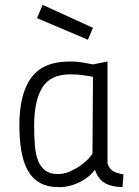

<svg xmlns="http://www.w3.org/2000/svg" viewBox="-20 -763 574 793"><path d="M364 -648 343 -599 133 -688 156 -743ZM424 -88Q432 -64 449.5 -55Q467 -46 490 -43L486 10Q435 8 409 -9.5Q383 -27 372 -63Q366 -52 352 -39.5Q338 -27 319 -16Q300 -5 275.5 2.5Q251 10 224 10Q176 10 144.5 -8Q113 -26 94.5 -59.5Q76 -93 68 -140Q60 -187 60 -246Q60 -375 109 -442Q158 -509 268 -509Q302 -509 326 -504Q350 -499 364 -497L424 -509ZM219 -44Q244 -44 268 -54.5Q292 -65 312 -79Q332 -93 345.5 -107.5Q359 -122 362 -130L364 -446Q350 -448 325.5 -452Q301 -456 271 -456Q188 -456 154.5 -401Q121 -346 121 -244Q121 -199 124 -162Q127 -125 137.5 -99Q148 -73 167.5 -58.5Q187 -44 219 -44Z"/></svg>

Font: Panefresco 250wt
Style: Regular
Weight: 300
Version: Version 1.000